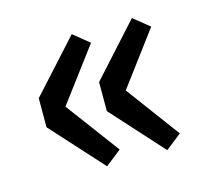

<svg xmlns="http://www.w3.org/2000/svg" viewBox="-66 -520 587 536"><g transform="rotate(-15 227.5 -252.0)"><path d="M182.1 -61 46.9 -210V-293.9L182.1 -442.9L228 -405.8L112.8 -252L228 -97.2ZM356 -61 221.2 -210V-293.9L356 -442.9L401.9 -405.8L287.1 -252L401.9 -97.2Z"/></g></svg>

Font: Toshiba Sans Medium
Style: Regular
Weight: 500
Designer: Paul D. Hunt
Foundry: Toshiba Corporation
Version: Version 2.020;PS 2.0;hotconv 1.0.86;makeotf.lib2.5.63406